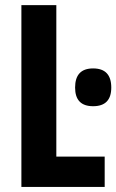

<svg xmlns="http://www.w3.org/2000/svg" viewBox="-20 -734 457 754"><path d="M64 0V-713.9H201.2V-119.1H391.1V0ZM345.7 -465.3Q417 -465.3 417 -390.1Q417 -316.9 345.7 -316.9Q274.9 -316.9 274.9 -390.1Q274.9 -465.3 345.7 -465.3Z"/></svg>

Font: Open Sans Condensed
Style: Bold
Weight: 700
Width: 3
Designer: Monotype Design Team
Foundry: Monotype Imaging Inc.
Version: Version 3.003; ttfautohint (v1.8.4)